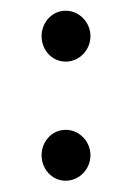

<svg xmlns="http://www.w3.org/2000/svg" viewBox="-20 -328 240 349"><path d="M55.6 -262.2C55.6 -237.2 74.4 -216 99.4 -216C124.4 -216 144.4 -237.2 144.4 -262.2C144.4 -287.2 124.4 -308.5 99.4 -308.5C74.4 -308.5 55.6 -287.2 55.6 -262.2ZM55.6 -45.8C55.6 -20.8 74.4 0.5 99.4 0.5C124.4 0.5 144.4 -20.8 144.4 -45.8C144.4 -70.8 124.4 -92 99.4 -92C74.4 -92 55.6 -70.8 55.6 -45.8Z"/></svg>

Font: Hi.
Style: Tall Regular
Weight: 400
Designer: Mew Too, Robert Jablonski
Foundry: Cannot Into Space Fonts
Version: Version 1.996